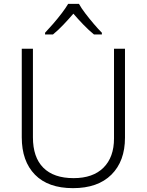

<svg xmlns="http://www.w3.org/2000/svg" viewBox="-20 -967 762 997"><path d="M629 -252Q629 -130 558.5 -60Q488 10 359 10Q230 10 161.5 -60Q93 -130 93 -254V-714H151V-254Q151 -150 205 -96Q259 -42 362 -42Q463 -42 517.5 -96.5Q572 -151 572 -248V-714H629ZM390 -947Q402 -925 423 -897.5Q444 -870 467 -843Q490 -816 509 -797V-788H468Q441 -810 413 -839Q385 -868 361 -896Q337 -868 309.5 -839Q282 -810 255 -788H214V-797Q233 -817 256 -843.5Q279 -870 300 -897.5Q321 -925 334 -947Z"/></svg>

Font: Noto Sans Sinhala Light
Style: Regular
Weight: 300
Designer: Jelle Bosma - Monotype Design Team
Foundry: Monotype Imaging Inc.
Version: Version 2.006; ttfautohint (v1.8.4.7-5d5b)